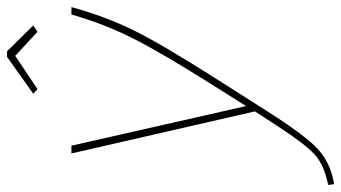

<svg xmlns="http://www.w3.org/2000/svg" viewBox="-268 -510 965 543"><g transform="rotate(-90 214.5 -238.5)"><path d="M221 -627 325 -701H341L414 -627L396 -615L328 -678L234 -615ZM-37 207Q20 196 50 168Q80 140 130 63L171 0L52 -519H74L186 -25L244 -117Q338 -266 378.5 -347Q419 -428 445 -519H466Q439 -421 399 -340.5Q359 -260 259 -103L177 26Q105 140 65.5 177Q26 214 -35 224Z"/></g></svg>

Font: Raleway-v4020 Thin
Style: Italic
Weight: 250
Italic angle: -12°
Designer: Matt McInerney, Pablo Impallari, Rodrigo Fuenzalida
Foundry: Matt McInerney, Pablo Impallari, Rodrigo Fuenzalida
Version: Version 4.020;PS 004.020;hotconv 1.0.88;makeotf.lib2.5.64775